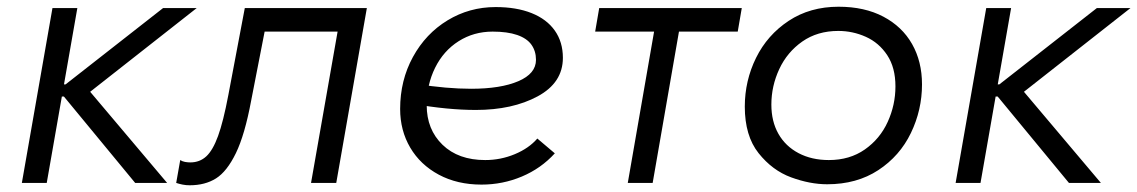

<svg xmlns="http://www.w3.org/2000/svg" viewBox="-20 -544 3382 571"><path d="M136 -520H210L119 0H45ZM170 -257H136L142 -293H175L465 -520H565L229 -256L222 -302L477 0H382Z M504 0 516 -68Q522 -64 530 -62.5Q538 -61 546 -61Q574 -61 593.5 -79Q613 -97 628.5 -139.5Q644 -182 659 -261L708 -520H1071L980 0H905L984 -450H767L727 -245Q708 -143 681.5 -88.5Q655 -34 622.5 -13.5Q590 7 544 7Q533 7 523 5Q513 3 504 0Z M1170 -220Q1170 -305 1208 -374.5Q1246 -444 1311 -483.5Q1376 -523 1454 -523Q1516 -523 1561 -505Q1606 -487 1630 -453Q1654 -419 1654 -372Q1654 -298 1579 -257.5Q1504 -217 1395 -217Q1312 -217 1209 -235L1220 -294Q1309 -280 1381 -280Q1469 -280 1521.5 -302.5Q1574 -325 1574 -366Q1574 -392 1560.5 -411Q1547 -430 1518 -440Q1489 -450 1445 -450Q1389 -450 1344 -421.5Q1299 -393 1274 -342.5Q1249 -292 1249 -231Q1249 -159 1296 -113.5Q1343 -68 1423 -68Q1469 -68 1511 -85.5Q1553 -103 1578 -132L1630 -88Q1589 -43 1532 -19Q1475 5 1412 5Q1340 5 1285 -24.5Q1230 -54 1200 -105Q1170 -156 1170 -220Z M1762 -520H2186L2174 -450H1750ZM1921 0H1847L1928 -466H2002Z M2195 -227Q2195 -304 2228.5 -372Q2262 -440 2325.5 -482Q2389 -524 2474 -524Q2551 -524 2607 -494.5Q2663 -465 2692.5 -413Q2722 -361 2722 -293Q2722 -217 2689 -148.5Q2656 -80 2592 -38Q2528 4 2440 4Q2389 4 2333 -16.5Q2277 -37 2236 -88.5Q2195 -140 2195 -227ZM2643 -287Q2643 -343 2618.5 -380Q2594 -417 2555 -434.5Q2516 -452 2473 -452Q2411 -452 2366 -420.5Q2321 -389 2297.5 -338.5Q2274 -288 2274 -233Q2274 -183 2295 -146Q2316 -109 2355 -88.5Q2394 -68 2445 -68Q2507 -68 2552 -99.5Q2597 -131 2620 -181.5Q2643 -232 2643 -287Z M2913 -520H2987L2896 0H2822ZM2947 -257H2913L2919 -293H2952L3242 -520H3342L3006 -256L2999 -302L3254 0H3159Z"/></svg>

Font: Fixel Italic Variable Display Thin
Style: Italic
Weight: 100
Italic angle: -10°
Designer: AlfaBravo + MacPaw
Foundry: Kyrylo Tkachov, Marchela Mozhyna, Serhii Makarenko, Maria Weinstein, Zakhar Kryvoshyya
Version: Version 1.210;Glyphs 3.2 (3217)